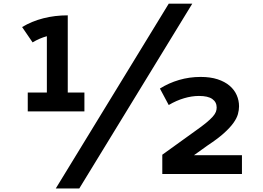

<svg xmlns="http://www.w3.org/2000/svg" viewBox="-20 -958 1458 1064"><path d="M915 -937.5H1045.4L419.4 86.4H289.1ZM133.8 -445.3H239.7V-757.3Q198.7 -746.1 160.6 -723.1L102.5 -808.1Q156.2 -840.3 220.2 -856.7Q284.2 -873 355.5 -873L355 -872.6H355.5V-445.3H447.8V-340.8H133.8ZM879.4 -100.6 1060.5 -231Q1098.6 -257.8 1122.1 -277.1Q1145.5 -296.4 1158.7 -311.3Q1171.9 -326.2 1176.3 -338.1Q1180.7 -350.1 1180.7 -362.3Q1180.7 -392.1 1156.7 -409.2Q1132.8 -426.3 1082.5 -426.3Q1043 -426.3 1000 -413.6Q957 -400.9 915 -376L866.2 -467.3Q915 -498 972.4 -514.9Q1029.8 -531.7 1091.8 -531.7Q1146 -531.7 1186 -518.6Q1226.1 -505.4 1252.4 -482.9Q1278.8 -460.4 1291.7 -430.9Q1304.7 -401.4 1304.7 -368.7Q1304.7 -348.6 1298.6 -325.9Q1292.5 -303.2 1273.7 -276.9Q1254.9 -250.5 1220.7 -219.7Q1186.5 -189 1130.9 -152.3L1055.2 -98.1H1320.8V6.3H879.4Z"/></svg>

Font: Krona One
Style: Regular
Weight: 400
Version: Version 1.003